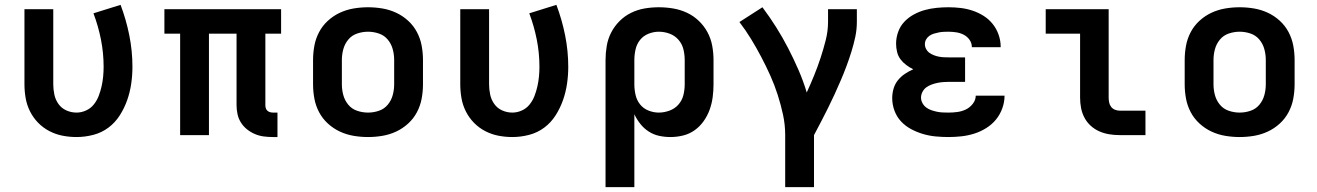

<svg xmlns="http://www.w3.org/2000/svg" viewBox="-20 -558 5440 793"><path d="M296 8Q267 8 238.5 2.5Q210 -3 184 -16.5Q158 -30 137.5 -51Q117 -72 104 -98Q91 -124 86 -152.5Q81 -181 81 -210V-520H200V-210Q200 -189 204.5 -167.5Q209 -146 221.5 -128.5Q234 -111 254 -102Q274 -93 296 -93Q316 -93 335 -101.5Q354 -110 367 -126Q380 -142 387.5 -161.5Q395 -181 399.5 -201Q404 -221 406 -241.5Q408 -262 408 -282Q408 -339 397 -394.5Q386 -450 366 -503L478 -538Q501 -477 514 -412.5Q527 -348 527 -282Q527 -247 522 -212.5Q517 -178 505.5 -145Q494 -112 475 -82Q456 -52 428 -31Q400 -10 365.5 -1Q331 8 296 8Z M1107 8Q1088 8 1069 5.5Q1050 3 1032.5 -4.5Q1015 -12 1000 -24Q985 -36 975 -52Q965 -68 961 -86.5Q957 -105 957 -124V-419H843V0H724V-419H659V-520H1141V-419H1076V-124Q1076 -118 1077.5 -112Q1079 -106 1083.5 -101.5Q1088 -97 1094.5 -95Q1101 -93 1107 -93H1126V8Z M1500 8Q1470 8 1440.5 3Q1411 -2 1384 -14.5Q1357 -27 1334.5 -47.5Q1312 -68 1298 -94.5Q1284 -121 1278.5 -150.5Q1273 -180 1273 -210V-310Q1273 -340 1278.5 -369.5Q1284 -399 1298 -425.5Q1312 -452 1334.5 -472.5Q1357 -493 1384 -505.5Q1411 -518 1440.5 -523Q1470 -528 1500 -528Q1530 -528 1559.5 -523Q1589 -518 1616 -505.5Q1643 -493 1665.5 -472.5Q1688 -452 1702 -425.5Q1716 -399 1721.5 -369.5Q1727 -340 1727 -310V-210Q1727 -180 1721.5 -150.5Q1716 -121 1702 -94.5Q1688 -68 1665.5 -47.5Q1643 -27 1616 -14.5Q1589 -2 1559.5 3Q1530 8 1500 8ZM1500 -93Q1523 -93 1545 -100.5Q1567 -108 1581.5 -125.5Q1596 -143 1602 -165Q1608 -187 1608 -210V-310Q1608 -333 1602 -355Q1596 -377 1581.5 -394.5Q1567 -412 1545 -419.5Q1523 -427 1500 -427Q1477 -427 1455 -419.5Q1433 -412 1418.5 -394.5Q1404 -377 1398 -355Q1392 -333 1392 -310V-210Q1392 -187 1398 -165Q1404 -143 1418.5 -125.5Q1433 -108 1455 -100.5Q1477 -93 1500 -93Z M2096 8Q2067 8 2038.5 2.5Q2010 -3 1984 -16.5Q1958 -30 1937.5 -51Q1917 -72 1904 -98Q1891 -124 1886 -152.5Q1881 -181 1881 -210V-520H2000V-210Q2000 -189 2004.5 -167.5Q2009 -146 2021.5 -128.5Q2034 -111 2054 -102Q2074 -93 2096 -93Q2116 -93 2135 -101.5Q2154 -110 2167 -126Q2180 -142 2187.5 -161.5Q2195 -181 2199.5 -201Q2204 -221 2206 -241.5Q2208 -262 2208 -282Q2208 -339 2197 -394.5Q2186 -450 2166 -503L2278 -538Q2301 -477 2314 -412.5Q2327 -348 2327 -282Q2327 -247 2322 -212.5Q2317 -178 2305.5 -145Q2294 -112 2275 -82Q2256 -52 2228 -31Q2200 -10 2165.5 -1Q2131 8 2096 8Z M2481 215V-310Q2481 -339 2486 -368.5Q2491 -398 2504.5 -424Q2518 -450 2539 -471Q2560 -492 2586.5 -505Q2613 -518 2642 -523Q2671 -528 2701 -528Q2731 -528 2760.5 -523Q2790 -518 2817 -505.5Q2844 -493 2866 -472Q2888 -451 2902 -425Q2916 -399 2921.5 -369.5Q2927 -340 2927 -310V-210Q2927 -183 2923.5 -156.5Q2920 -130 2911 -105Q2902 -80 2886.5 -58Q2871 -36 2849.5 -20.5Q2828 -5 2802 1.5Q2776 8 2749 8Q2725 8 2702 3Q2679 -2 2659 -15Q2639 -28 2624.5 -46.5Q2610 -65 2600 -86V215ZM2701 -93Q2723 -93 2745 -101Q2767 -109 2782 -126Q2797 -143 2802.5 -165Q2808 -187 2808 -210V-310Q2808 -333 2802.5 -355Q2797 -377 2782 -394Q2767 -411 2745.5 -419Q2724 -427 2701 -427Q2679 -427 2658 -418.5Q2637 -410 2623.5 -393Q2610 -376 2605 -354Q2600 -332 2600 -310V-210Q2600 -188 2605 -166Q2610 -144 2623.5 -127Q2637 -110 2658 -101.5Q2679 -93 2701 -93Z M3223 215V0Q3223 -43 3214 -84.5Q3205 -126 3192 -166.5Q3179 -207 3161.5 -246Q3144 -285 3124 -323Q3104 -361 3082 -397Q3060 -433 3034 -467L3129 -528Q3159 -488 3185.5 -446Q3212 -404 3235 -359.5Q3258 -315 3278 -269Q3298 -223 3312 -176Q3328 -211 3342.5 -246.5Q3357 -282 3369 -318.5Q3381 -355 3390.5 -392.5Q3400 -430 3400 -468V-520H3519V-468Q3519 -436 3512.5 -405.5Q3506 -375 3496.5 -344.5Q3487 -314 3476 -284.5Q3465 -255 3452.5 -226Q3440 -197 3427 -168.5Q3414 -140 3400 -112Q3386 -84 3371.5 -56Q3357 -28 3342 0V215Z M3898 8Q3871 8 3844.5 5.5Q3818 3 3792.5 -4.5Q3767 -12 3743.5 -24.5Q3720 -37 3702 -56Q3684 -75 3674.5 -100.5Q3665 -126 3665 -153Q3665 -172 3670.5 -191.5Q3676 -211 3688.5 -226.5Q3701 -242 3717.5 -253Q3734 -264 3752 -272Q3737 -279 3723 -289.5Q3709 -300 3699 -313.5Q3689 -327 3685 -344Q3681 -361 3681 -378Q3681 -402 3689.5 -426Q3698 -450 3715 -468Q3732 -486 3754 -498Q3776 -510 3799.5 -516.5Q3823 -523 3848 -525.5Q3873 -528 3897 -528Q3923 -528 3948 -525Q3973 -522 3997 -514Q4021 -506 4042.5 -492.5Q4064 -479 4080 -459Q4096 -439 4104.5 -414.5Q4113 -390 4113 -365Q4113 -364 4113 -363.5Q4113 -363 4113 -363H3994Q3994 -363 3994 -363Q3994 -363 3994 -363Q3994 -380 3984.5 -393.5Q3975 -407 3960.5 -414.5Q3946 -422 3929.5 -424.5Q3913 -427 3897 -427Q3887 -427 3877 -426.5Q3867 -426 3857 -424Q3847 -422 3837 -419Q3827 -416 3818.5 -410Q3810 -404 3805 -395Q3800 -386 3800 -376Q3800 -376 3800 -376Q3800 -376 3800 -376Q3800 -365 3805 -355.5Q3810 -346 3818.5 -340Q3827 -334 3837 -330Q3847 -326 3857.5 -324Q3868 -322 3878.5 -321.5Q3889 -321 3900 -321H3966V-220H3900Q3888 -220 3875.5 -219Q3863 -218 3851 -215.5Q3839 -213 3827 -208.5Q3815 -204 3805.5 -197Q3796 -190 3790 -178.5Q3784 -167 3784 -155Q3784 -143 3790 -132Q3796 -121 3805.5 -114Q3815 -107 3826.5 -103Q3838 -99 3850 -96.5Q3862 -94 3874 -93.5Q3886 -93 3898 -93Q3916 -93 3934.5 -95.5Q3953 -98 3969.5 -106Q3986 -114 3998 -129.5Q4010 -145 4010 -163H4129Q4129 -163 4129 -163Q4129 -163 4129 -163Q4129 -136 4119.5 -110Q4110 -84 4093 -63.5Q4076 -43 4052.5 -28.5Q4029 -14 4003.5 -6Q3978 2 3951 5Q3924 8 3898 8Z M4604 0Q4582 0 4561 -3.5Q4540 -7 4520.5 -15.5Q4501 -24 4485 -38.5Q4469 -53 4459 -72Q4449 -91 4445 -112Q4441 -133 4441 -155V-419H4299V-520H4559V-155Q4559 -145 4561 -135Q4563 -125 4569 -117Q4575 -109 4584.5 -105Q4594 -101 4604 -101H4711V0Z M5100 8Q5070 8 5040.5 3Q5011 -2 4984 -14.5Q4957 -27 4934.5 -47.5Q4912 -68 4898 -94.5Q4884 -121 4878.5 -150.5Q4873 -180 4873 -210V-310Q4873 -340 4878.5 -369.5Q4884 -399 4898 -425.5Q4912 -452 4934.5 -472.5Q4957 -493 4984 -505.5Q5011 -518 5040.5 -523Q5070 -528 5100 -528Q5130 -528 5159.5 -523Q5189 -518 5216 -505.5Q5243 -493 5265.5 -472.5Q5288 -452 5302 -425.5Q5316 -399 5321.5 -369.5Q5327 -340 5327 -310V-210Q5327 -180 5321.5 -150.5Q5316 -121 5302 -94.5Q5288 -68 5265.5 -47.5Q5243 -27 5216 -14.5Q5189 -2 5159.5 3Q5130 8 5100 8ZM5100 -93Q5123 -93 5145 -100.5Q5167 -108 5181.5 -125.5Q5196 -143 5202 -165Q5208 -187 5208 -210V-310Q5208 -333 5202 -355Q5196 -377 5181.5 -394.5Q5167 -412 5145 -419.5Q5123 -427 5100 -427Q5077 -427 5055 -419.5Q5033 -412 5018.5 -394.5Q5004 -377 4998 -355Q4992 -333 4992 -310V-210Q4992 -187 4998 -165Q5004 -143 5018.5 -125.5Q5033 -108 5055 -100.5Q5077 -93 5100 -93Z"/></svg>

Font: Iosevka SS04 Extended
Style: Bold
Weight: 700
Width: 7
Monospace: yes
Designer: Belleve Invis
Foundry: Belleve Invis
Version: Version 19.0.0; ttfautohint (v1.8.4)